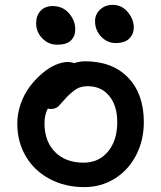

<svg xmlns="http://www.w3.org/2000/svg" viewBox="-20 -766 661 786"><path d="M453.1 -589.8Q418.9 -589.8 394 -616.2Q369.1 -642.6 369.1 -679.2Q369.1 -707.5 389.9 -726.8Q410.6 -746.1 440.9 -746.1Q479 -746.1 503.4 -716.3Q527.8 -686.5 527.8 -652.8Q527.8 -627 509.5 -608.4Q491.2 -589.8 453.1 -589.8ZM214.8 -583Q178.2 -583 153.1 -609.1Q127.9 -635.3 127.9 -670.9Q127.9 -702.1 146.2 -721.7Q164.6 -741.2 194.8 -741.2Q237.3 -741.2 262.7 -711.4Q288.1 -681.6 288.1 -646Q288.1 -617.2 270 -600.1Q252 -583 214.8 -583ZM325.2 0Q246.6 0 183.8 -33.2Q121.1 -66.4 85.9 -125.7Q50.8 -185.1 50.8 -259.8Q50.8 -301.3 64.9 -341.3Q79.1 -381.3 101.8 -411.4Q124.5 -441.4 151.9 -464.8Q179.2 -488.3 206.8 -500.2Q234.4 -512.2 256.8 -512.2Q271.5 -512.2 283.2 -507.8Q309.6 -515.1 327.1 -515.1Q440.4 -515.1 504.6 -448.2Q568.8 -381.3 568.8 -266.1Q568.8 -191.4 537.1 -130.4Q505.4 -69.3 449.5 -34.7Q393.6 0 325.2 0ZM162.1 -261.2Q162.1 -187.5 205.3 -143.8Q248.5 -100.1 321.8 -100.1Q384.3 -100.1 422.1 -145.5Q460 -190.9 460 -266.1Q460 -333.5 427.2 -373.3Q394.5 -413.1 338.9 -413.1Q312.5 -413.1 294.9 -402.8Q277.3 -392.6 253.9 -369.1Q246.1 -361.3 235.6 -349.1Q225.1 -336.9 220.7 -332.3Q216.3 -327.6 208 -323.7Q199.7 -319.8 189.9 -319.8Q179.7 -319.8 175.8 -321.8Q162.1 -296.4 162.1 -261.2Z"/></svg>

Font: Shantell Sans Bouncy
Style: Regular
Weight: 500
Designer: Stephen Nixon, Anya Danilova, Shantell Martin
Foundry: Arrow Type
Version: Version 1.006;[9816181b4]